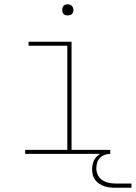

<svg xmlns="http://www.w3.org/2000/svg" viewBox="-20 -727 641 907"><path d="M99 0V-19H298V-511H115V-530H318V-19H501V0ZM300 -654Q295 -654 289.5 -655.5Q284 -657 280.5 -660.5Q277 -664 275.5 -669.5Q274 -675 274 -680Q274 -685 275.5 -690.5Q277 -696 280.5 -699.5Q284 -703 289.5 -705Q295 -707 300 -707Q305 -707 310.5 -705Q316 -703 319.5 -699.5Q323 -696 325 -690.5Q327 -685 327 -680Q327 -675 325 -669.5Q323 -664 319.5 -660.5Q316 -657 310.5 -655.5Q305 -654 300 -654ZM526 160Q513 160 499.5 158.5Q486 157 473.5 153Q461 149 449.5 141.5Q438 134 430 123.5Q422 113 418.5 100Q415 87 415 73Q415 56 420.5 39.5Q426 23 438.5 11Q451 -1 467.5 -6Q484 -11 501 -11V0Q488 0 475 4.5Q462 9 452.5 18.5Q443 28 439 41.5Q435 55 435 68Q435 85 442.5 100Q450 115 463.5 124Q477 133 493.5 136.5Q510 140 526 140H601V160Z"/></svg>

Font: Iosevka Slab Thin Extended
Style: Regular
Weight: 100
Width: 7
Monospace: yes
Designer: Belleve Invis
Foundry: Belleve Invis
Version: Version 11.1.1; ttfautohint (v1.8.3)